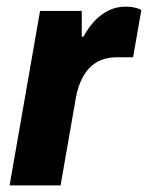

<svg xmlns="http://www.w3.org/2000/svg" viewBox="-20 -560 447 580"><path d="M9 0 101 -527H227V-449H232Q247 -477 266 -497Q285 -517 308.5 -528.5Q332 -540 360 -540Q375 -540 387.5 -537Q400 -534 407 -530L382 -387H333Q305 -387 284 -378Q263 -369 248 -352.5Q233 -336 222.5 -311Q212 -286 207 -252L163 0Z"/></svg>

Font: Archivo SemiCondensed ExtraBold
Style: Italic
Weight: 800
Width: 4
Italic angle: -10°
Designer: Hector Gatti
Foundry: Omnibus-Type
Version: Version 2.001